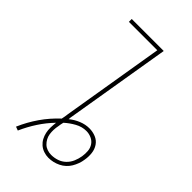

<svg xmlns="http://www.w3.org/2000/svg" viewBox="-229 -812 908 908"><g transform="rotate(45 225.0 -358.0)"><path d="M79 19 60 12Q82 -39 113.5 -84.5Q145 -130 186 -168Q188 -177 189.5 -186Q191 -195 192 -204L277 -716H87V-735H301L212 -201Q212 -198 211.5 -195Q211 -192 211 -189Q233 -207 259 -217.5Q285 -228 311 -228Q334 -228 354.5 -219.5Q375 -211 387 -193Q399 -175 401.5 -152.5Q404 -130 400 -107Q400 -107 400 -107Q400 -107 400 -107Q398 -92 392.5 -77Q387 -62 379 -48.5Q371 -35 359 -24Q347 -13 332.5 -6Q318 1 303 4.5Q288 8 272 8Q256 8 240 2.5Q224 -3 212 -13.5Q200 -24 192.5 -38Q185 -52 181.5 -68Q178 -84 178.5 -101Q179 -118 181 -135Q149 -102 123.5 -63Q98 -24 79 19ZM272 -11Q292 -11 311.5 -17.5Q331 -24 346 -38.5Q361 -53 369 -72Q377 -91 380 -110Q383 -129 381.5 -147Q380 -165 370.5 -179.5Q361 -194 344.5 -201.5Q328 -209 310 -209Q281 -209 254 -194Q227 -179 205 -159V-158Q203 -151 202 -144.5Q201 -138 200 -131Q197 -117 196.5 -103Q196 -89 198 -75.5Q200 -62 206.5 -50Q213 -38 222.5 -29Q232 -20 245 -15.5Q258 -11 272 -11Z"/></g></svg>

Font: Iosevka Etoile Thin Oblique
Style: Regular
Weight: 100
Italic angle: -9°
Designer: Belleve Invis
Foundry: Belleve Invis
Version: Version 15.5.2; ttfautohint (v1.8.4)